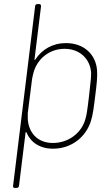

<svg xmlns="http://www.w3.org/2000/svg" viewBox="-20 -720 540 940"><path d="M455 -378C448 -455 390 -509 303 -509C237 -509 186 -478 153 -429C151 -425 148 -426 149 -430L181 -690C181 -696 178 -700 172 -700H163C157 -700 152 -696 152 -690L44 190C43 196 46 200 52 200H62C68 200 72 196 73 190L105 -70C105 -74 108 -75 110 -71C130 -23 175 8 240 8C327 8 398 -46 424 -124C435 -157 439 -193 446 -249C453 -305 458 -344 455 -378ZM398 -137C380 -70 316 -20 239 -20C160 -20 119 -75 116 -138C116 -147 116 -153 116 -166L137 -333C140 -347 141 -354 144 -364C161 -428 218 -481 296 -481C373 -481 422 -429 426 -364C426 -345 426 -336 416 -251C406 -167 404 -158 398 -137Z"/></svg>

Font: Barlow Thin
Style: Italic
Weight: 250
Italic angle: -7°
Designer: Jeremy Tribby
Foundry: Tribby Type
Version: Version 1.422;hotconv 1.0.109;makeotfexe 2.5.65596